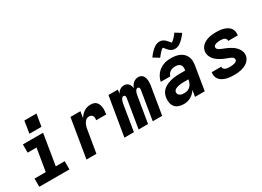

<svg xmlns="http://www.w3.org/2000/svg" viewBox="-19 -1490 3039 2223"><g transform="rotate(-30 1500.0 -378.0)"><path d="M53 0V-110H203L253 -410H134V-520H404L337 -110H456V0ZM261 -589 287 -751H449L422 -589Z M684 0 770 -520H903L889 -434Q901 -455 918 -473Q935 -491 955.5 -504Q976 -517 998.5 -522.5Q1021 -528 1044 -528Q1065 -528 1085 -521.5Q1105 -515 1118.5 -500Q1132 -485 1139 -465.5Q1146 -446 1148 -425Q1150 -404 1148 -382Q1146 -360 1143 -338H1009Q1012 -353 1011.5 -367.5Q1011 -382 1004.5 -394Q998 -406 985 -412Q972 -418 957 -418Q944 -418 931 -412.5Q918 -407 908.5 -397Q899 -387 892 -375Q885 -363 880 -350.5Q875 -338 872 -325.5Q869 -313 867 -300L817 0Z M1191 0 1278 -520H1404L1396 -469Q1403 -482 1413 -493Q1423 -504 1435.5 -512.5Q1448 -521 1461.5 -524.5Q1475 -528 1489 -528Q1506 -528 1521.5 -521.5Q1537 -515 1547.5 -503Q1558 -491 1563.5 -475.5Q1569 -460 1571 -443Q1578 -460 1588 -475.5Q1598 -491 1612 -503Q1626 -515 1643.5 -521.5Q1661 -528 1678 -528Q1696 -528 1712.5 -521Q1729 -514 1739 -500.5Q1749 -487 1754 -470.5Q1759 -454 1760.5 -436Q1762 -418 1760.5 -400Q1759 -382 1756 -363L1696 0H1570L1633 -384Q1634 -391 1634 -398Q1634 -405 1631 -411Q1628 -417 1622.5 -420Q1617 -423 1610 -423Q1602 -423 1595 -417.5Q1588 -412 1583.5 -405Q1579 -398 1576 -390Q1573 -382 1570.5 -374Q1568 -366 1566.5 -358Q1565 -350 1564 -342L1507 0H1381L1444 -384Q1445 -391 1445 -398Q1445 -405 1442 -411Q1439 -417 1433.5 -420Q1428 -423 1421 -423Q1413 -423 1406 -417.5Q1399 -412 1394.5 -405Q1390 -398 1387 -390Q1384 -382 1381.5 -374Q1379 -366 1377.5 -358Q1376 -350 1374 -342L1318 0Z M1983 8Q1949 8 1917.5 -2.5Q1886 -13 1866.5 -37Q1847 -61 1841.5 -94Q1836 -127 1841 -161Q1845 -182 1853 -203Q1861 -224 1876 -241Q1891 -258 1910 -270.5Q1929 -283 1950 -292Q1971 -301 1992 -306.5Q2013 -312 2034.5 -315.5Q2056 -319 2077 -320Q2098 -321 2119 -321H2189L2191 -334Q2194 -352 2191 -369.5Q2188 -387 2176.5 -399Q2165 -411 2148.5 -416Q2132 -421 2114 -421Q2097 -421 2080 -417.5Q2063 -414 2047.5 -405Q2032 -396 2021 -380.5Q2010 -365 2006 -349H1879Q1883 -374 1894.5 -399Q1906 -424 1923 -445.5Q1940 -467 1963 -483.5Q1986 -500 2011 -510Q2036 -520 2062 -524Q2088 -528 2114 -528Q2144 -528 2173.5 -523.5Q2203 -519 2229 -507.5Q2255 -496 2275.5 -477Q2296 -458 2307.5 -432Q2319 -406 2320.5 -376.5Q2322 -347 2317 -317L2265 0H2135L2150 -86Q2136 -64 2117.5 -46Q2099 -28 2077 -15.5Q2055 -3 2031 2.5Q2007 8 1983 8ZM2052 -99Q2074 -99 2096 -107Q2118 -115 2134 -132Q2150 -149 2158.5 -170.5Q2167 -192 2171 -214H2119Q2109 -214 2098.5 -214Q2088 -214 2077.5 -213Q2067 -212 2057 -210.5Q2047 -209 2036.5 -207Q2026 -205 2015.5 -201.5Q2005 -198 1995.5 -193Q1986 -188 1979 -179Q1972 -170 1970 -160Q1968 -145 1975 -131.5Q1982 -118 1994.5 -111Q2007 -104 2022 -101.5Q2037 -99 2052 -99ZM2012 -594 1935 -642Q1948 -660 1960.5 -674.5Q1973 -689 1984.5 -701Q1996 -713 2007.5 -723Q2019 -733 2034 -742Q2049 -751 2065 -756Q2081 -761 2097 -761Q2105 -761 2113 -760Q2121 -759 2128 -756.5Q2135 -754 2142.5 -750.5Q2150 -747 2155.5 -743Q2161 -739 2167.5 -733Q2174 -727 2179 -721.5Q2184 -716 2188 -711.5Q2192 -707 2198 -699.5Q2204 -692 2208.5 -687.5Q2213 -683 2216 -678Q2219 -680 2223 -682.5Q2227 -685 2231.5 -688.5Q2236 -692 2239 -694.5Q2242 -697 2244.5 -699.5Q2247 -702 2250 -705Q2253 -708 2256 -711Q2259 -714 2262.5 -718Q2266 -722 2269.5 -726Q2273 -730 2276.5 -734.5Q2280 -739 2284 -743.5Q2288 -748 2292 -753.5Q2296 -759 2300 -764L2377 -716Q2364 -698 2352 -683.5Q2340 -669 2328 -657.5Q2316 -646 2304.5 -635.5Q2293 -625 2278.5 -616Q2264 -607 2247.5 -602Q2231 -597 2215 -597Q2207 -597 2199 -598Q2191 -599 2184 -601.5Q2177 -604 2169.5 -607.5Q2162 -611 2156.5 -615Q2151 -619 2144.5 -625Q2138 -631 2133 -636.5Q2128 -642 2124.5 -646.5Q2121 -651 2115 -658.5Q2109 -666 2103.5 -671.5Q2098 -677 2096 -680Q2093 -678 2089 -675.5Q2085 -673 2080.5 -669.5Q2076 -666 2073.5 -663.5Q2071 -661 2068 -658.5Q2065 -656 2062 -653Q2059 -650 2056 -647Q2053 -644 2050 -640Q2047 -636 2043.5 -632Q2040 -628 2036 -623.5Q2032 -619 2028.5 -614.5Q2025 -610 2021 -604.5Q2017 -599 2012 -594Z M2656 8Q2630 8 2604 5.5Q2578 3 2554 -3.5Q2530 -10 2508 -21.5Q2486 -33 2470 -51Q2454 -69 2447 -93.5Q2440 -118 2445 -144Q2445 -146 2445 -148Q2445 -150 2446 -151H2574Q2574 -151 2574 -150.5Q2574 -150 2573 -149Q2571 -135 2579.5 -124Q2588 -113 2600.5 -107.5Q2613 -102 2627.5 -100.5Q2642 -99 2656 -99Q2665 -99 2674.5 -99.5Q2684 -100 2693.5 -101Q2703 -102 2712.5 -104Q2722 -106 2731.5 -110Q2741 -114 2749 -121Q2757 -128 2758 -137Q2760 -151 2752.5 -161.5Q2745 -172 2734 -178.5Q2723 -185 2711.5 -189.5Q2700 -194 2688 -198.5Q2676 -203 2664 -207.5Q2652 -212 2640.5 -217Q2629 -222 2617.5 -228Q2606 -234 2595 -240.5Q2584 -247 2574 -254Q2564 -261 2554.5 -269Q2545 -277 2536.5 -286Q2528 -295 2521 -305.5Q2514 -316 2508.5 -327.5Q2503 -339 2500 -351Q2497 -363 2496 -376.5Q2495 -390 2498 -403Q2501 -425 2513.5 -445.5Q2526 -466 2545 -480.5Q2564 -495 2585.5 -504.5Q2607 -514 2629 -519Q2651 -524 2673.5 -526Q2696 -528 2718 -528Q2743 -528 2768 -525.5Q2793 -523 2817 -516.5Q2841 -510 2862 -498Q2883 -486 2898 -468Q2913 -450 2919 -425.5Q2925 -401 2921 -376Q2921 -374 2920.5 -372Q2920 -370 2920 -369H2792Q2792 -369 2792 -369.5Q2792 -370 2792 -371Q2794 -384 2787 -395Q2780 -406 2768.5 -411.5Q2757 -417 2744 -419Q2731 -421 2718 -421Q2709 -421 2700 -420.5Q2691 -420 2682.5 -419Q2674 -418 2665 -416Q2656 -414 2647.5 -410Q2639 -406 2632 -399.5Q2625 -393 2624 -384Q2621 -370 2629 -360Q2637 -350 2647.5 -343Q2658 -336 2670 -331.5Q2682 -327 2694 -322Q2706 -317 2717.5 -312.5Q2729 -308 2740.5 -302.5Q2752 -297 2763.5 -291.5Q2775 -286 2785.5 -279.5Q2796 -273 2806.5 -266Q2817 -259 2826.5 -251Q2836 -243 2844 -233.5Q2852 -224 2859.5 -214Q2867 -204 2872.5 -193Q2878 -182 2881.5 -169.5Q2885 -157 2885.5 -144Q2886 -131 2884 -117Q2880 -95 2866.5 -74Q2853 -53 2833.5 -38.5Q2814 -24 2792 -15Q2770 -6 2747 -1Q2724 4 2701.5 6Q2679 8 2656 8Z"/></g></svg>

Font: Iosevka SS04 XBd Ex Obl
Style: Regular
Weight: 800
Width: 7
Italic angle: -9°
Monospace: yes
Designer: Belleve Invis
Foundry: Belleve Invis
Version: Version 19.0.0; ttfautohint (v1.8.4)